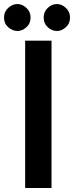

<svg xmlns="http://www.w3.org/2000/svg" viewBox="-27 -934 374 954"><path d="M98 -732H229V0H98ZM-7 -847Q-7 -876 14 -895Q35 -914 60 -914Q83 -914 104 -895Q125 -876 125 -847Q125 -817 104 -798.5Q83 -780 60 -780Q35 -780 14 -798.5Q-7 -817 -7 -847ZM190 -847Q190 -876 210.5 -895Q231 -914 256 -914Q279 -914 300 -895Q321 -876 321 -847Q321 -817 300 -798.5Q279 -780 256 -780Q231 -780 210.5 -798.5Q190 -817 190 -847Z"/></svg>

Font: Reem Kufi SemiBold
Style: Regular
Weight: 600
Designer: Khaled Hosny
Version: Version 1.001